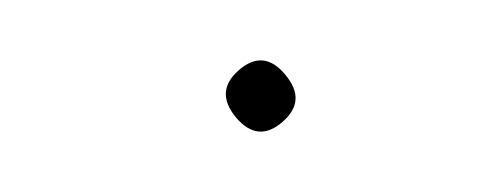

<svg xmlns="http://www.w3.org/2000/svg" viewBox="-20 -57 162 63"><path d="M58.4 -34C53 -29.3 52.7 -24.2 57.4 -18.5C62.2 -12.8 67.3 -12.3 72.7 -17C78.1 -21.7 78.4 -26.8 73.6 -32.5C68.9 -38.2 63.8 -38.7 58.4 -34Z"/></svg>

Font: Proton
Style: RgIt
Weight: 500
Version: Version 1.017